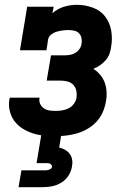

<svg xmlns="http://www.w3.org/2000/svg" viewBox="-20 -558 540 798"><path d="M210 8Q185 8 161 5.5Q137 3 114.5 -4.5Q92 -12 72.5 -24.5Q53 -37 39.5 -55.5Q26 -74 20.5 -97.5Q15 -121 19 -145Q20 -147 20 -148.5Q20 -150 21 -152H145Q145 -151 144.5 -150.5Q144 -150 144 -150Q142 -137 147 -126Q152 -115 162 -108Q172 -101 184.5 -99Q197 -97 210 -97Q223 -97 237 -99Q251 -101 264.5 -107.5Q278 -114 287 -126.5Q296 -139 298 -152Q300 -167 297 -181.5Q294 -196 284 -206Q274 -216 260 -219.5Q246 -223 231 -223H174L192 -328H248Q259 -328 271 -330Q283 -332 293.5 -338.5Q304 -345 311 -355.5Q318 -366 319 -377Q321 -389 318.5 -400.5Q316 -412 308 -420Q300 -428 288.5 -430.5Q277 -433 265 -433Q253 -433 241 -431.5Q229 -430 216.5 -426.5Q204 -423 193 -414.5Q182 -406 180 -394L173 -349H63L93 -530H203L198 -503Q219 -522 246 -530Q273 -538 299 -538Q333 -538 365 -526.5Q397 -515 416.5 -490Q436 -465 442 -431.5Q448 -398 442 -364Q440 -349 435 -334.5Q430 -320 419.5 -308Q409 -296 396 -287Q383 -278 368 -272Q384 -262 396.5 -247Q409 -232 415.5 -214Q422 -196 423 -175.5Q424 -155 420 -135Q416 -112 406.5 -90.5Q397 -69 380.5 -51.5Q364 -34 343 -22Q322 -10 299.5 -3.5Q277 3 254.5 5.5Q232 8 210 8ZM57 220 69 150H169Q177 150 186 146.5Q195 143 196 135Q197 131 194.5 128Q192 125 189 123Q186 121 182 120.5Q178 120 174 120H132L152 0H235L226 55Q239 58 251 65Q263 72 270.5 82.5Q278 93 280 107Q282 121 279 135Q276 154 264.5 172Q253 190 235 201Q217 212 197 216Q177 220 157 220Z"/></svg>

Font: Iosevka Slab Extrabold Oblique
Style: Regular
Weight: 800
Italic angle: -9°
Monospace: yes
Designer: Belleve Invis
Foundry: Belleve Invis
Version: Version 11.1.1; ttfautohint (v1.8.3)